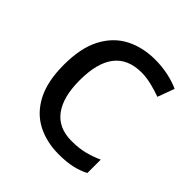

<svg xmlns="http://www.w3.org/2000/svg" viewBox="-155 -663 789 789"><g transform="rotate(45 240.0 -268.0)"><path d="M300 10Q229 10 173.5 -19Q118 -48 86.5 -109Q55 -170 55 -265Q55 -364 88 -426Q121 -488 177.5 -517Q234 -546 306 -546Q347 -546 385 -537.5Q423 -529 447 -517L420 -444Q396 -453 364 -461Q332 -469 304 -469Q146 -469 146 -266Q146 -169 184.5 -117.5Q223 -66 299 -66Q343 -66 376.5 -75Q410 -84 438 -97V-19Q411 -5 378.5 2.5Q346 10 300 10Z"/></g></svg>

Font: Noto Music
Style: Regular
Weight: 400
Designer: Monotype Design Team, Benjamin Yang
Foundry: Monotype Imaging Inc.
Version: Version 2.002; ttfautohint (v1.8.4.7-5d5b)